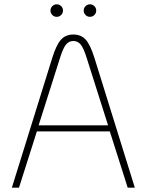

<svg xmlns="http://www.w3.org/2000/svg" viewBox="-20 -870 680 890"><path d="M489 -261H151L68 0H35L222 -601Q241 -662 262.5 -686Q284 -710 320 -710Q356 -710 377.5 -686Q399 -662 418 -601L605 0H572ZM481 -289 382 -601Q368 -646 354.5 -663Q341 -680 320 -680Q299 -680 285.5 -663Q272 -646 258 -601L159 -289ZM214 -821Q214 -833 222.5 -841.5Q231 -850 243 -850Q255 -850 263.5 -841.5Q272 -833 272 -821Q272 -809 263.5 -800.5Q255 -792 243 -792Q231 -792 222.5 -800.5Q214 -809 214 -821ZM368 -821Q368 -833 376.5 -841.5Q385 -850 397 -850Q409 -850 417.5 -841.5Q426 -833 426 -821Q426 -809 417.5 -800.5Q409 -792 397 -792Q385 -792 376.5 -800.5Q368 -809 368 -821Z"/></svg>

Font: KoHo ExtraLight
Style: Regular
Weight: 275
Version: Version 1.000; ttfautohint (v1.6)